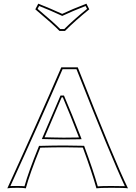

<svg xmlns="http://www.w3.org/2000/svg" viewBox="-20 -1026 741 1049"><path d="M172.9 -975.1 189 -1005.9Q256.3 -979.5 319.8 -950.2Q372.1 -975.1 452.1 -1005.9L467.8 -975.1Q392.6 -914.6 335 -856.9H305.2Q270.5 -893.1 172.9 -975.1ZM200.2 -219.2Q141.6 -74.7 121.1 2.9Q108.4 0 76.2 0Q32.7 0 20 2.9Q190.4 -370.1 314.9 -658.2H404.8Q608.9 -139.2 679.2 2.9Q661.6 0 587.9 0Q524.4 0 506.8 2.9Q482.4 -84.5 432.6 -219.7Q371.6 -221.2 333 -221.2Q275.9 -221.2 200.2 -219.2ZM411.6 -274.9Q363.3 -399.9 323.2 -494.1H316.9L223.6 -275.9Q236.8 -275.9 267.6 -274.9Q311 -273.9 328.1 -273.9Q360.4 -273.9 411.6 -274.9ZM185.5 -977.5Q274.9 -902.3 309.1 -867.2H331.1Q386.2 -921.9 455.6 -977.5L447.3 -993.2Q372.6 -963.9 324.2 -940.9L319.8 -939L315.9 -940.9Q255.4 -969.2 193.8 -993.2ZM190.9 -223.1 193.4 -229H200.2Q276.4 -231 333 -231Q372.6 -231 432.6 -229.5H439.5L441.9 -223.1Q489.3 -95.7 514.2 -7.8Q536.1 -9.8 587.9 -9.8Q637.2 -9.8 662.1 -8.8Q585.4 -171.9 397.9 -647.9H321.8Q200.2 -366.7 36.6 -9.3Q51.8 -10.3 76.2 -9.8Q101.1 -9.8 113.8 -8.3Q135.7 -87.4 190.9 -223.1ZM420.9 -278.8 425.8 -265.6 411.6 -265.1Q359.4 -264.2 328.1 -264.2Q311 -264.2 267.1 -265.1Q236.3 -265.6 223.6 -266.1H208.5L310.5 -503.9H329.6L332 -498Q373 -402.8 420.9 -278.8Z"/></svg>

Font: Linux Biolinum Outline O
Style: Bold
Weight: 700
Designer: Philipp H. Poll
Foundry: Philipp H. Poll
Version: Version 0.9.2